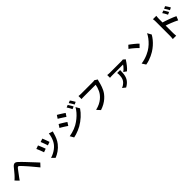

<svg xmlns="http://www.w3.org/2000/svg" viewBox="678 -3181 5644 5644"><g transform="rotate(-45 3500.0 -359.0)"><path d="M48 -296Q70 -314 87.5 -331Q105 -348 127 -370Q145 -387 167.5 -413.5Q190 -440 216 -471Q242 -502 269 -535Q296 -568 321 -598Q364 -649 408.5 -654.5Q453 -660 509 -606Q542 -576 578 -539.5Q614 -503 649 -466.5Q684 -430 713 -398Q747 -362 789.5 -316.5Q832 -271 876.5 -223.5Q921 -176 959 -134L861 -29Q827 -71 788.5 -117Q750 -163 713.5 -207Q677 -251 647 -286Q625 -311 598.5 -340.5Q572 -370 546 -399Q520 -428 497.5 -451.5Q475 -475 461 -489Q435 -515 417 -513Q399 -511 376 -483Q360 -463 339.5 -436Q319 -409 297 -379.5Q275 -350 254.5 -322.5Q234 -295 218 -274Q202 -252 185 -228Q168 -204 156 -186Z M1499 -589Q1506 -573 1517.5 -543.5Q1529 -514 1541.5 -480.5Q1554 -447 1564.5 -417.5Q1575 -388 1580 -371L1473 -333Q1469 -351 1459 -380.5Q1449 -410 1437 -442.5Q1425 -475 1413 -505Q1401 -535 1393 -554ZM1866 -521Q1859 -499 1854 -483.5Q1849 -468 1845 -454Q1825 -377 1792 -300.5Q1759 -224 1707 -157Q1637 -68 1549 -6.5Q1461 55 1374 88L1280 -8Q1336 -24 1396.5 -53.5Q1457 -83 1513 -125Q1569 -167 1610 -218Q1645 -261 1672 -316.5Q1699 -372 1717 -435Q1735 -498 1741 -561ZM1267 -537Q1276 -518 1288.5 -488.5Q1301 -459 1314.5 -425.5Q1328 -392 1340 -361Q1352 -330 1359 -309L1250 -269Q1244 -288 1232.5 -320.5Q1221 -353 1207 -388Q1193 -423 1180.5 -452.5Q1168 -482 1159 -498Z M2726 -762Q2739 -742 2756 -714.5Q2773 -687 2789.5 -659Q2806 -631 2817 -607L2739 -573Q2725 -603 2711.5 -629Q2698 -655 2683 -680.5Q2668 -706 2650 -730ZM2862 -810Q2877 -791 2894 -764.5Q2911 -738 2927.5 -710Q2944 -682 2956 -660L2879 -625Q2864 -655 2849 -680.5Q2834 -706 2818.5 -730Q2803 -754 2785 -778ZM2293 -780Q2317 -767 2348 -748Q2379 -729 2411 -708.5Q2443 -688 2471.5 -669.5Q2500 -651 2518 -637L2452 -539Q2432 -553 2403.5 -572Q2375 -591 2344 -611Q2313 -631 2283 -649.5Q2253 -668 2229 -682ZM2118 -69Q2174 -79 2232 -94Q2290 -109 2347 -131Q2404 -153 2457 -182Q2541 -230 2614 -289.5Q2687 -349 2745.5 -416.5Q2804 -484 2843 -555L2912 -434Q2844 -331 2742 -238Q2640 -145 2518 -75Q2467 -46 2407 -21Q2347 4 2288.5 22.5Q2230 41 2185 49ZM2140 -553Q2165 -540 2196 -521.5Q2227 -503 2259 -483Q2291 -463 2319.5 -445Q2348 -427 2366 -413L2301 -313Q2280 -328 2252 -346.5Q2224 -365 2192.5 -385Q2161 -405 2130.5 -423Q2100 -441 2076 -454Z M3881 -665Q3875 -652 3870 -635Q3865 -618 3861 -602Q3853 -564 3840 -518Q3827 -472 3809 -422.5Q3791 -373 3766.5 -325Q3742 -277 3711 -236Q3666 -177 3607 -125Q3548 -73 3474.5 -32Q3401 9 3311 38L3214 -69Q3313 -93 3385 -128.5Q3457 -164 3511 -209Q3565 -254 3605 -305Q3639 -348 3663.5 -400Q3688 -452 3704 -504Q3720 -556 3727 -600Q3712 -600 3676 -600Q3640 -600 3592 -600Q3544 -600 3491.5 -600Q3439 -600 3390 -600Q3341 -600 3303 -600Q3265 -600 3248 -600Q3215 -600 3184.5 -599Q3154 -598 3135 -596V-723Q3150 -721 3170 -719Q3190 -717 3211 -716Q3232 -715 3248 -715Q3263 -715 3293 -715Q3323 -715 3363 -715Q3403 -715 3447.5 -715Q3492 -715 3535.5 -715Q3579 -715 3617.5 -715Q3656 -715 3683.5 -715Q3711 -715 3722 -715Q3736 -715 3755.5 -716Q3775 -717 3793 -722Z M4882 -501Q4876 -493 4867.5 -482.5Q4859 -472 4855 -465Q4843 -444 4821 -413.5Q4799 -383 4771.5 -348Q4744 -313 4714 -281.5Q4684 -250 4655 -228L4565 -291Q4595 -311 4625 -340Q4655 -369 4679.5 -399Q4704 -429 4717 -451Q4704 -451 4669.5 -451Q4635 -451 4589 -451Q4543 -451 4492.5 -451Q4442 -451 4395.5 -451Q4349 -451 4315.5 -451Q4282 -451 4271 -451Q4246 -451 4221 -450Q4196 -449 4169 -446V-562Q4192 -558 4219 -556Q4246 -554 4271 -554Q4282 -554 4318 -554Q4354 -554 4404 -554Q4454 -554 4508 -554Q4562 -554 4611 -554Q4660 -554 4696 -554Q4732 -554 4743 -554Q4753 -554 4767.5 -555Q4782 -556 4795.5 -557.5Q4809 -559 4817 -560ZM4541 -397Q4540 -338 4536.5 -283Q4533 -228 4521 -176.5Q4509 -125 4484 -78Q4459 -31 4415 11.5Q4371 54 4303 92L4207 15Q4226 8 4245 -1.5Q4264 -11 4285 -25Q4345 -66 4374.5 -112Q4404 -158 4414 -211.5Q4424 -265 4424 -328Q4424 -346 4422.5 -363.5Q4421 -381 4417 -397Z M5237 -753Q5263 -735 5298 -708.5Q5333 -682 5370 -652Q5407 -622 5440 -593.5Q5473 -565 5494 -542L5403 -450Q5384 -470 5353.5 -499Q5323 -528 5287 -558.5Q5251 -589 5216 -617Q5181 -645 5153 -663ZM5123 -85Q5204 -97 5274 -118Q5344 -139 5403.5 -165.5Q5463 -192 5511 -220Q5594 -270 5663 -334.5Q5732 -399 5784 -468.5Q5836 -538 5867 -603L5936 -479Q5899 -412 5845 -346Q5791 -280 5723 -220.5Q5655 -161 5576 -112Q5525 -82 5466 -53.5Q5407 -25 5340 -2.5Q5273 20 5198 32Z M6675 -737Q6688 -718 6705 -691Q6722 -664 6738 -637Q6754 -610 6766 -586L6687 -551Q6673 -581 6659.5 -606.5Q6646 -632 6631.5 -656Q6617 -680 6599 -705ZM6803 -791Q6817 -772 6834.5 -746Q6852 -720 6868.5 -693Q6885 -666 6897 -643L6820 -605Q6806 -636 6791 -660.5Q6776 -685 6761 -708.5Q6746 -732 6728 -755ZM6289 -80Q6289 -97 6289 -140.5Q6289 -184 6289 -241.5Q6289 -299 6289 -362.5Q6289 -426 6289 -485Q6289 -544 6289 -589.5Q6289 -635 6289 -656Q6289 -682 6287 -714.5Q6285 -747 6280 -772H6420Q6417 -747 6414 -716Q6411 -685 6411 -656Q6411 -626 6411 -576Q6411 -526 6411 -467Q6411 -408 6411.5 -347Q6412 -286 6412 -231.5Q6412 -177 6412 -136.5Q6412 -96 6412 -80Q6412 -65 6413 -41Q6414 -17 6416 8.5Q6418 34 6420 54H6280Q6284 26 6286.5 -12Q6289 -50 6289 -80ZM6385 -513Q6435 -499 6496 -478.5Q6557 -458 6620 -435Q6683 -412 6738.5 -389Q6794 -366 6832 -347L6781 -223Q6739 -246 6687 -269Q6635 -292 6581.5 -313.5Q6528 -335 6477 -353Q6426 -371 6385 -384Z"/></g></svg>

Font: Noto Sans SC SemiBold
Style: Regular
Weight: 600
Designer: Ryoko NISHIZUKA 西塚涼子 (kana, bopomofo & ideographs); Paul D. Hunt (Latin, Greek & Cyrillic); Sandoll Communications 산돌커뮤니
Foundry: Adobe
Version: Version 2.004-H2;hotconv 1.0.118;makeotfexe 2.5.65603